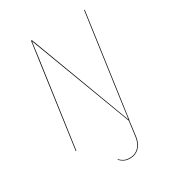

<svg xmlns="http://www.w3.org/2000/svg" viewBox="-206 -796 1002 1106"><g transform="rotate(-30 295.0 -243.5)"><path d="M264 164 266 161Q280 175 294.5 182Q309 189 332 189Q366 189 389.5 166Q413 143 419 101L432 0H436L423 102Q417 145 392 169Q367 193 332 193Q309 193 293.5 185.5Q278 178 264 164ZM437 0H432L178 -675L163 -562L84 0H80L175 -680H181L434 -5L453 -143L528 -680H532Z"/></g></svg>

Font: Fira Sans Condensed Four
Style: Italic
Weight: 100
Width: 3
Italic angle: -8°
Designer: bBox Type GmbH & Carrois Corporate GbR & Edenspiekermann AG
Foundry: bBox Type GmbH & Carrois Corporate GbR & Edenspiekermann AG
Version: Version 4.301